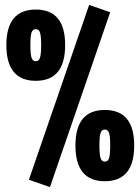

<svg xmlns="http://www.w3.org/2000/svg" viewBox="-20 -740 570 784"><path d="M143.5 -606.5Q139 -621 126 -621Q113 -621 108.5 -606.5Q104 -592 104 -556Q104 -520 108.5 -505Q113 -490 126 -490Q139 -490 143.5 -505Q148 -520 148 -556Q148 -592 143.5 -606.5ZM98 -6 344 -720 430 -690 184 24ZM6 -556Q6 -701 126 -701Q246 -701 246 -556Q246 -410 126 -410Q6 -410 6 -556ZM288 -146Q288 -291 408 -291Q528 -291 528 -146Q528 0 408 0Q288 0 288 -146ZM390.5 -196.5Q386 -182 386 -146Q386 -110 390.5 -95Q395 -80 408 -80Q421 -80 425.5 -95Q430 -110 430 -146Q430 -182 425.5 -196.5Q421 -211 408 -211Q395 -211 390.5 -196.5Z"/></svg>

Font: TypoPRO Titillium Maps
Style: 999 wt
Weight: 900
Designer: Campivisivi
Foundry: Accademia di Belle Arti di Urbino and students of MA course of Visual design
Version: Version 001.001